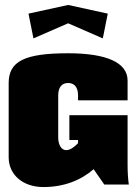

<svg xmlns="http://www.w3.org/2000/svg" viewBox="-20 -745 550 775"><path d="M115 -590 255 -651 395 -590 415 -690 255 -725 95 -690ZM495 -340V-420C495 -492 411 -530 255 -530C80 -530 15 -498 15 -410V-110C15 -40 72 10 155 10C238 10 306 -17 358 -62L401 0H500C497 -20 495 -49 495 -80V-280H260V-180H295V-167C279 -150 262 -139 247 -139C228 -139 215 -160 215 -190V-360C215 -392 229 -410 255 -410C281 -410 295 -392 295 -360V-340Z"/></svg>

Font: MikodacsPCS
Style: Regular
Weight: 900
Designer: gluk (gluksza@wp.pl)
Foundry: gluk (gluksza@wp.pl)
Version: Version 0.27